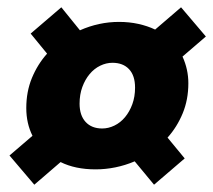

<svg xmlns="http://www.w3.org/2000/svg" viewBox="-20 -592 584 526"><path d="M74 -86 6 -166 69 -220Q52 -254 52 -296Q52 -341 67.5 -378.5Q83 -416 109 -445L64 -500L148 -572L199 -509Q251 -532 306 -532Q334 -532 359 -526.5Q384 -521 405 -511L476 -572L544 -492L480 -437Q496 -402 496 -364Q496 -319 480.5 -281.5Q465 -244 439 -215L486 -158L402 -86L349 -150Q323 -139 296 -133.5Q269 -128 242 -128Q186 -128 146 -148ZM260 -240Q277 -240 293.5 -248Q310 -256 322.5 -271Q335 -286 342.5 -306.5Q350 -327 350 -352Q350 -385 333.5 -402.5Q317 -420 288 -420Q271 -420 254.5 -412Q238 -404 225.5 -389Q213 -374 205.5 -353.5Q198 -333 198 -308Q198 -276 214.5 -258Q231 -240 260 -240Z"/></svg>

Font: mr_Source Sans Pro
Style: Italic
Weight: 900
Italic angle: -11°
Designer: Paul D. Hunt
Foundry: Adobe Systems Incorporated
Version: Version 1.076;July 10, 2024;FontCreator 11.5.0.2430 64-bit